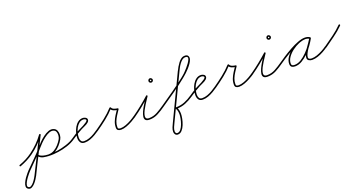

<svg xmlns="http://www.w3.org/2000/svg" viewBox="-56 -1266 4269 2285"><g transform="rotate(-20 2078.0 -123.5)"><path d="M7 10Q4 1 13 -2Q59 -19 99 -39.5Q139 -60 179 -89Q229 -126 273 -169.5Q317 -213 353 -263Q359 -270 367 -265Q374 -259 369 -251Q331 -201 286.5 -156Q242 -111 191 -74Q149 -44 107.5 -23Q66 -2 19 16Q10 19 7 10ZM365 -265Q374 -261 369 -253Q345 -206 322 -158Q299 -110 276 -63Q245 -1 213.5 60.5Q182 122 153 184Q145 199 130 223Q115 247 95.5 268.5Q76 290 54 300.5Q32 311 11 298Q-9 286 -9.5 264.5Q-10 243 1.5 217.5Q13 192 30.5 166.5Q48 141 65 121.5Q82 102 91 92Q144 38 198 -15Q252 -68 301 -126Q317 -146 344.5 -174Q372 -202 405.5 -227Q439 -252 473 -264.5Q507 -277 537 -266Q565 -256 576 -230Q587 -204 584.5 -173.5Q582 -143 569 -121Q550 -88 522 -56.5Q494 -25 458.5 -4.5Q423 16 382 16Q382 16 382 16Q382 16 382 16Q382 16 382 16Q382 16 382 16Q347 16 310.5 9Q274 2 249 -26Q243 -33 250 -39Q257 -45 263 -38Q285 -14 318.5 -8.5Q352 -3 382 -2Q382 -2 382 -2Q382 -2 382 -2Q382 -2 382 -2.5Q382 -3 382 -3Q419 -3 451.5 -22.5Q484 -42 510 -71.5Q536 -101 553 -131Q562 -147 565 -172Q568 -197 560.5 -218.5Q553 -240 531 -248Q505 -257 473.5 -244Q442 -231 411 -207Q380 -183 354.5 -157Q329 -131 315 -114Q266 -55 212 -2Q158 51 105 106Q99 112 84.5 129Q70 146 53.5 168.5Q37 191 24.5 214Q12 237 9.5 255.5Q7 274 21 282Q36 291 54 280Q72 269 88.5 248.5Q105 228 117.5 207Q130 186 135 176Q165 114 196.5 52.5Q228 -9 258 -71Q282 -119 305 -166.5Q328 -214 353 -261Q357 -270 365 -265ZM263 -38Q280 -20 309.5 -12Q339 -4 374 -2.5Q409 -1 441.5 -3.5Q474 -6 497 -9Q497 -9 497 -9Q497 -9 497 -9Q497 -9 497 -9Q497 -9 497 -9Q548 -17 607.5 -36Q667 -55 710 -85Q717 -90 723 -82Q728 -75 720 -69Q676 -38 614.5 -18Q553 2 499 9Q499 9 499 9Q499 9 499 9Q499 9 499 9Q499 9 499 9Q474 13 439 15.5Q404 18 367.5 16Q331 14 299.5 4.5Q268 -5 249 -26Q243 -33 250 -39Q257 -45 263 -38Z M707 -72Q702 -79 710 -85Q733 -101 756.5 -116Q780 -131 804 -145Q812 -150 834 -160Q856 -170 880.5 -183Q905 -196 923 -209Q941 -222 941 -232Q941 -242 928.5 -247Q916 -252 908 -252Q877 -252 853.5 -232.5Q830 -213 814.5 -184Q799 -155 791.5 -123Q784 -91 784 -66Q784 -41 794.5 -23.5Q805 -6 833 -6Q865 -6 898.5 -18Q932 -30 962.5 -48.5Q993 -67 1019 -85Q1026 -90 1032 -82Q1037 -75 1029 -69Q1002 -50 969.5 -31Q937 -12 902.5 0.5Q868 13 833 13Q797 13 781 -10Q765 -33 765 -66Q765 -96 774 -131Q783 -166 801 -198Q819 -230 846 -250.5Q873 -271 908 -271Q924 -271 942 -261Q960 -251 960 -232Q960 -214 944 -200Q926 -184 900.5 -173Q875 -162 854 -151Q819 -133 786 -112.5Q753 -92 720 -69Q713 -64 707 -72Z M1019 -85Q1078 -126 1139 -174Q1200 -222 1249 -276Q1252 -279 1257 -279Q1263 -278 1265 -274Q1274 -255 1296 -247Q1318 -239 1338 -237Q1342 -237 1345 -232Q1348 -227 1345 -223Q1325 -193 1305 -162Q1285 -131 1271.5 -97.5Q1258 -64 1258 -27Q1258 -11 1268 -6.5Q1278 -2 1292 -2Q1322 -2 1358.5 -15.5Q1395 -29 1429 -48.5Q1463 -68 1486 -85Q1494 -90 1500 -83Q1505 -75 1498 -69Q1472 -51 1436 -31Q1400 -11 1362 3Q1324 17 1292 17Q1270 17 1254.5 7.5Q1239 -2 1239 -27Q1239 -67 1253 -102Q1267 -137 1287.5 -169.5Q1308 -202 1329 -233Q1332 -237 1336 -228Q1341 -218 1336 -219Q1311 -220 1285 -230.5Q1259 -241 1247 -266Q1246 -270 1256 -268Q1266 -267 1263 -264Q1214 -209 1152 -160Q1090 -111 1029 -69Q1022 -64 1016 -72Q1011 -79 1019 -85Z M1484 -72Q1479 -79 1487 -85Q1544 -125 1600 -170Q1656 -215 1708 -262Q1714 -268 1720 -262Q1726 -257 1722 -250Q1714 -238 1698.5 -214.5Q1683 -191 1665 -163Q1647 -135 1632.5 -106Q1618 -77 1612 -52.5Q1606 -28 1614.5 -13.5Q1623 1 1651 1Q1707 1 1756.5 -26.5Q1806 -54 1850 -85Q1857 -90 1863 -82Q1868 -75 1860 -69Q1814 -36 1762 -8Q1710 20 1651 20Q1614 20 1600.5 4Q1587 -12 1591 -39Q1595 -66 1609.5 -98Q1624 -130 1643 -161.5Q1662 -193 1679.5 -219Q1697 -245 1706 -260Q1710 -267 1718 -260Q1726 -253 1720 -248Q1668 -201 1611.5 -155Q1555 -109 1497 -69Q1490 -64 1484 -72ZM1820 -423Q1812 -423 1812 -414Q1812 -406 1820 -406Q1829 -406 1829 -414Q1829 -423 1820 -423ZM1820 -442Q1831 -442 1839.5 -433.5Q1848 -425 1848 -414Q1848 -403 1839.5 -395Q1831 -387 1820 -387Q1809 -387 1801 -395Q1793 -403 1793 -414Q1793 -425 1801 -433.5Q1809 -442 1820 -442Z M1847 -72Q1842 -79 1850 -85Q1932 -142 2016 -200Q2100 -258 2178 -321Q2184 -326 2190 -331Q2196 -336 2202 -341Q2207 -346 2212.5 -350.5Q2218 -355 2223 -360Q2226 -363 2239 -376.5Q2252 -390 2269.5 -410Q2287 -430 2302.5 -451.5Q2318 -473 2326.5 -492Q2335 -511 2329.5 -522.5Q2324 -534 2300 -533Q2280 -533 2262 -519Q2244 -505 2228.5 -484Q2213 -463 2201.5 -441.5Q2190 -420 2183 -405Q2183 -405 2183 -405Q2183 -405 2183 -405Q2183 -405 2183 -405Q2183 -405 2183 -405Q2116 -265 2049 -125Q1982 15 1915 155Q1904 177 1893 202.5Q1882 228 1882 253Q1882 264 1888 273.5Q1894 283 1906 283Q1931 283 1950 259.5Q1969 236 1981.5 201.5Q1994 167 2000 134Q2006 101 2006 82Q2006 63 2002 42Q1998 21 1987 5Q1984 0 1987 -5Q1989 -10 1994 -10Q2054 -10 2105 -30.5Q2156 -51 2205 -85Q2213 -90 2218 -82Q2223 -74 2215 -69Q2164 -34 2110.5 -12.5Q2057 9 1994 9Q1989 9 1994 -1Q1999 -10 2002 -6Q2015 12 2020 36Q2025 60 2025 82Q2025 106 2018 142.5Q2011 179 1996.5 215.5Q1982 252 1959.5 277Q1937 302 1906 302Q1886 302 1874.5 287Q1863 272 1863 253Q1863 226 1874.5 198.5Q1886 171 1898 147Q1965 7 2031.5 -133Q2098 -273 2165 -413Q2165 -413 2165 -413Q2165 -413 2166 -413Q2166 -413 2166 -413Q2166 -413 2166 -413Q2174 -431 2187.5 -454.5Q2201 -478 2218 -500.5Q2235 -523 2255.5 -537.5Q2276 -552 2300 -552Q2313 -553 2325.5 -548.5Q2338 -544 2344 -531Q2353 -513 2346 -490Q2339 -467 2322 -442.5Q2305 -418 2284.5 -395Q2264 -372 2244.5 -354Q2225 -336 2214 -327Q2208 -322 2202 -317Q2196 -312 2190 -307Q2112 -243 2027.5 -185Q1943 -127 1860 -69Q1853 -64 1847 -72Z M2202 -72Q2197 -79 2205 -85Q2228 -101 2251.5 -116Q2275 -131 2299 -145Q2307 -150 2329 -160Q2351 -170 2375.5 -183Q2400 -196 2418 -209Q2436 -222 2436 -232Q2436 -242 2423.5 -247Q2411 -252 2403 -252Q2372 -252 2348.5 -232.5Q2325 -213 2309.5 -184Q2294 -155 2286.5 -123Q2279 -91 2279 -66Q2279 -41 2289.5 -23.5Q2300 -6 2328 -6Q2360 -6 2393.5 -18Q2427 -30 2457.5 -48.5Q2488 -67 2514 -85Q2521 -90 2527 -82Q2532 -75 2524 -69Q2497 -50 2464.5 -31Q2432 -12 2397.5 0.5Q2363 13 2328 13Q2292 13 2276 -10Q2260 -33 2260 -66Q2260 -96 2269 -131Q2278 -166 2296 -198Q2314 -230 2341 -250.5Q2368 -271 2403 -271Q2419 -271 2437 -261Q2455 -251 2455 -232Q2455 -214 2439 -200Q2421 -184 2395.5 -173Q2370 -162 2349 -151Q2314 -133 2281 -112.5Q2248 -92 2215 -69Q2208 -64 2202 -72Z M2514 -85Q2573 -126 2634 -174Q2695 -222 2744 -276Q2747 -279 2752 -279Q2758 -278 2760 -274Q2769 -255 2791 -247Q2813 -239 2833 -237Q2837 -237 2840 -232Q2843 -227 2840 -223Q2820 -193 2800 -162Q2780 -131 2766.5 -97.5Q2753 -64 2753 -27Q2753 -11 2763 -6.5Q2773 -2 2787 -2Q2817 -2 2853.5 -15.5Q2890 -29 2924 -48.5Q2958 -68 2981 -85Q2989 -90 2995 -83Q3000 -75 2993 -69Q2967 -51 2931 -31Q2895 -11 2857 3Q2819 17 2787 17Q2765 17 2749.5 7.5Q2734 -2 2734 -27Q2734 -67 2748 -102Q2762 -137 2782.5 -169.5Q2803 -202 2824 -233Q2827 -237 2831 -228Q2836 -218 2831 -219Q2806 -220 2780 -230.5Q2754 -241 2742 -266Q2741 -270 2751 -268Q2761 -267 2758 -264Q2709 -209 2647 -160Q2585 -111 2524 -69Q2517 -64 2511 -72Q2506 -79 2514 -85Z M2979 -72Q2974 -79 2982 -85Q3039 -125 3095 -170Q3151 -215 3203 -262Q3209 -268 3215 -262Q3221 -257 3217 -250Q3209 -238 3193.5 -214.5Q3178 -191 3160 -163Q3142 -135 3127.5 -106Q3113 -77 3107 -52.5Q3101 -28 3109.5 -13.5Q3118 1 3146 1Q3202 1 3251.5 -26.5Q3301 -54 3345 -85Q3352 -90 3358 -82Q3363 -75 3355 -69Q3309 -36 3257 -8Q3205 20 3146 20Q3109 20 3095.5 4Q3082 -12 3086 -39Q3090 -66 3104.5 -98Q3119 -130 3138 -161.5Q3157 -193 3174.5 -219Q3192 -245 3201 -260Q3205 -267 3213 -260Q3221 -253 3215 -248Q3163 -201 3106.5 -155Q3050 -109 2992 -69Q2985 -64 2979 -72ZM3315 -423Q3307 -423 3307 -414Q3307 -406 3315 -406Q3324 -406 3324 -414Q3324 -423 3315 -423ZM3315 -442Q3326 -442 3334.5 -433.5Q3343 -425 3343 -414Q3343 -403 3334.5 -395Q3326 -387 3315 -387Q3304 -387 3296 -395Q3288 -403 3288 -414Q3288 -425 3296 -433.5Q3304 -442 3315 -442Z M3345 -85Q3376 -107 3423 -137.5Q3470 -168 3523 -197.5Q3576 -227 3627 -246.5Q3678 -266 3718 -266Q3734 -266 3749.5 -262Q3765 -258 3779 -249Q3786 -243 3781 -236Q3776 -228 3768 -233Q3744 -247 3716 -247Q3680 -247 3635.5 -228.5Q3591 -210 3550 -179.5Q3509 -149 3482.5 -111Q3456 -73 3456 -34Q3456 -14 3466.5 -8Q3477 -2 3495 -2Q3537 -2 3577.5 -27Q3618 -52 3655 -90Q3692 -128 3721 -169Q3750 -210 3768 -243Q3772 -251 3781 -246Q3789 -242 3784 -233Q3774 -214 3755 -187.5Q3736 -161 3717 -132.5Q3698 -104 3685 -77.5Q3672 -51 3672 -32Q3672 -16 3686 -10.5Q3700 -5 3713 -5Q3746 -5 3781.5 -17.5Q3817 -30 3850.5 -48Q3884 -66 3910 -85Q3917 -90 3923 -82Q3928 -75 3920 -69Q3893 -50 3858 -30.5Q3823 -11 3785.5 1.5Q3748 14 3713 14Q3692 14 3672.5 3.5Q3653 -7 3653 -32Q3653 -56 3666 -83.5Q3679 -111 3698 -139Q3717 -167 3736 -193.5Q3755 -220 3768 -243Q3772 -251 3781 -246Q3789 -242 3784 -233Q3765 -198 3734.5 -155Q3704 -112 3665.5 -73Q3627 -34 3583.5 -8.5Q3540 17 3495 17Q3469 17 3453 5.5Q3437 -6 3437 -34Q3437 -77 3465 -118.5Q3493 -160 3536.5 -193Q3580 -226 3628 -246Q3676 -266 3716 -266Q3750 -266 3778 -249Q3786 -245 3780 -236Q3775 -228 3767 -233Q3757 -241 3744 -244Q3731 -247 3718 -247Q3689 -247 3651 -234Q3613 -221 3571 -200Q3529 -179 3488.5 -155Q3448 -131 3413 -108Q3378 -85 3355 -69Q3348 -64 3342 -72Q3337 -79 3345 -85Z M3909 -83Q3971 -127 4033.5 -172Q4096 -217 4149 -271Q4156 -277 4163 -271Q4169 -264 4163 -257Q4109 -203 4045.5 -157.5Q3982 -112 3921 -68Q3913 -62 3907 -70Q3902 -78 3909 -83Z"/></g></svg>

Font: FRB American Cursive Guidelines Extralight
Style: Italic
Weight: 200
Italic angle: -25°
Version: Version 2.0;Modular Font Editor K font №1